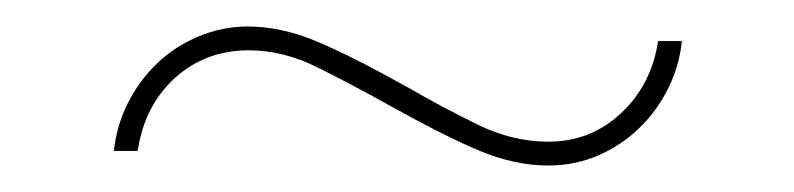

<svg xmlns="http://www.w3.org/2000/svg" viewBox="-20 -398 600 145"><path d="M288 -332Q245 -356 218.5 -367Q192 -378 167 -378Q148 -378 130 -370.5Q112 -363 98.5 -350Q85 -337 76.5 -320Q68 -303 66 -284H84Q89 -318 112 -339Q135 -360 168 -360Q194 -360 220 -347Q246 -334 273 -319Q316 -295 342.5 -284Q369 -273 394 -273Q414 -273 431.5 -280.5Q449 -288 462.5 -301Q476 -314 484.5 -331Q493 -348 495 -367H477Q472 -334 449 -312.5Q426 -291 394 -291Q367 -291 340.5 -304Q314 -317 288 -332Z"/></svg>

Font: Fixel Variable
Style: Regular
Weight: 100
Width: 3
Designer: AlfaBravo + MacPaw
Foundry: Kyrylo Tkachov, Marchela Mozhyna, Serhii Makarenko, Maria Weinstein, Zakhar Kryvoshyya
Version: Version 1.211